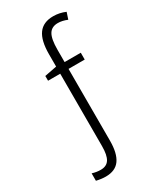

<svg xmlns="http://www.w3.org/2000/svg" viewBox="-237 -802 937 1120"><g transform="rotate(-30 231.0 -242.0)"><path d="M408 -707 393 -662Q360 -676 330 -676Q288 -676 269.5 -645Q251 -614 251 -542V-459H360V-413H251V70Q251 155 221 197.5Q191 240 126 240Q97 240 63 232V182Q92 191 120 191Q160 191 177.5 163Q195 135 195 75V-413H113V-445L195 -461V-544Q195 -636 227 -680Q259 -724 326 -724Q369 -724 408 -707Z"/></g></svg>

Font: Noto Sans Display Light Narrow
Style: Regular
Weight: 300
Width: 4
Designer: Monotype Design team
Foundry: Monotype Imaging Inc.
Version: Version 1.000